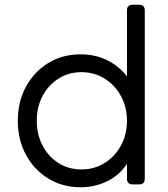

<svg xmlns="http://www.w3.org/2000/svg" viewBox="-20 -777 707 809"><path d="M319 12Q244 12 184 -24.5Q124 -61 89.5 -124.5Q55 -188 55 -268Q55 -349 89.5 -412Q124 -475 183.5 -511.5Q243 -548 319 -548Q382 -548 432 -523Q482 -498 515 -455V-733Q515 -757 539 -757H566Q590 -757 590 -733V-24Q590 0 566 0H539Q515 0 515 -24V-87Q485 -40 433 -14Q381 12 319 12ZM323 -63Q377 -63 420.5 -90Q464 -117 489.5 -163.5Q515 -210 515 -268Q515 -326 489.5 -372.5Q464 -419 420.5 -446Q377 -473 323 -473Q270 -473 227 -446Q184 -419 159.5 -373Q135 -327 135 -268Q135 -210 159.5 -163.5Q184 -117 226.5 -90Q269 -63 323 -63Z"/></svg>

Font: Pitagon Sans Text
Style: Regular
Weight: 400
Designer: Travis Tran
Foundry: Pitagon
Version: Version 1.001; ttfautohint (v1.8.4.7-5d5b);gftools[0.9.26]